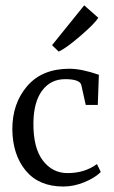

<svg xmlns="http://www.w3.org/2000/svg" viewBox="-20 -673 418 701"><path d="M25 -201Q25 -296 79.5 -359Q134 -422 233 -422Q278 -422 341 -400L337 -290H293L277 -362Q272 -384 218 -384Q165 -384 134 -342.5Q103 -301 102 -225Q101 -134 136 -87.5Q171 -41 227 -41Q289 -41 334 -74L348 -45Q327 -24 288.5 -8Q250 8 211 8Q122 8 74 -50Q26 -108 25 -201ZM194 -485 170 -508 287 -653H288L339 -608Q324 -585 272 -540.5Q220 -496 195 -485Z"/></svg>

Font: Aikya
Style: Regular
Weight: 400
Designer: Neelakash Kshetrimayum (Latin subset based on Merriweather by Eben Sorkin)
Foundry: Brand New Type
Version: Version 1.00 b005